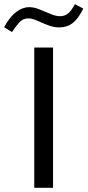

<svg xmlns="http://www.w3.org/2000/svg" viewBox="-81 -899 419 919"><path d="M277.1 -878.9Q260.7 -846.7 244.3 -834.1Q227.8 -821.5 207.8 -821.5Q189.9 -821.5 171.6 -828.1Q153.3 -834.7 134.3 -843Q115.5 -851.6 96.6 -858.2Q77.6 -864.7 58.6 -864.7Q26.9 -864.7 -3.9 -841.4Q-34.7 -818.1 -61.3 -768.6L-23.7 -745.6Q-7.3 -770.5 10.4 -790.8Q28.1 -811 54.2 -811Q68.4 -811 83.5 -805.5Q98.6 -800 115 -792.2Q134.5 -783.2 157.1 -775.5Q179.7 -767.8 203.4 -767.8Q240 -767.8 267.2 -788.9Q294.4 -810.1 317.6 -858.2ZM172.9 -671.6H83V0H172.9Z"/></svg>

Font: Estedad-FD-VF Thin
Style: Regular
Weight: 100
Designer: Amin Abedi
Version: Version 5.0